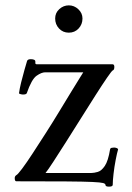

<svg xmlns="http://www.w3.org/2000/svg" viewBox="-20 -677 494 717"><path d="M421 -119Q417 -106 412 -80Q407 -54 404 -28Q401 -2 401 13Q401 20 387 20Q374 20 374 14Q374 9 365 6.5Q356 4 324.5 2.5Q293 1 225.5 0.5Q158 0 41 0Q35 0 35 -12Q35 -19 41 -23Q46 -25 62.5 -47Q79 -69 101.5 -103.5Q124 -138 150 -178.5Q176 -219 200.5 -259.5Q225 -300 245.5 -333.5Q266 -367 278.5 -387Q291 -407 291 -407H149Q135 -407 116.5 -394Q98 -381 80 -329Q78 -324 66 -324Q62 -324 56.5 -325.5Q51 -327 51 -329Q53 -345 59 -369.5Q65 -394 71.5 -416.5Q78 -439 81 -449Q83 -456 95 -456Q102 -456 107 -454Q112 -452 112 -447Q112 -443 112 -440.5Q112 -438 116 -437H400Q407 -437 407 -427Q407 -416 401 -414Q397 -412 379.5 -386.5Q362 -361 336.5 -321Q311 -281 282.5 -235.5Q254 -190 227 -147.5Q200 -105 179.5 -73.5Q159 -42 150 -31H321Q331 -31 345 -35Q359 -39 371.5 -57.5Q384 -76 391 -119Q392 -124 397 -125Q402 -126 406 -126Q411 -126 416 -124Q421 -122 421 -119ZM237 -555Q215 -555 200.5 -570.5Q186 -586 186 -608Q186 -629 201.5 -643Q217 -657 237 -657Q257 -657 272.5 -642.5Q288 -628 288 -608Q288 -586 273.5 -570.5Q259 -555 237 -555Z"/></svg>

Font: Sedan
Style: Regular
Weight: 400
Designer: Sebastian Salazar
Foundry: Sebastian Salazar
Version: Version 1.100; ttfautohint (v1.8.4.7-5d5b)